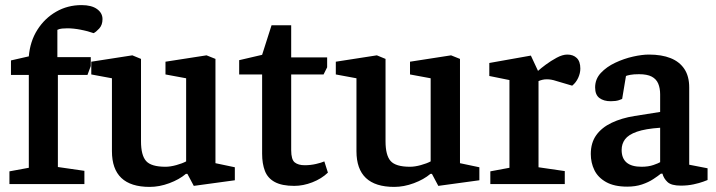

<svg xmlns="http://www.w3.org/2000/svg" viewBox="-20 -722 2808 753"><path d="M17 0V-50L93 -64V-428H23V-485L93 -501Q98 -560 126.5 -605Q155 -650 200 -676Q245 -702 300 -702Q339 -702 360.5 -686.5Q382 -671 382 -647Q382 -624 369 -610Q356 -596 347 -592Q325 -600 296.5 -605.5Q268 -611 244 -611Q234 -611 223.5 -610Q213 -609 205 -605V-498H336V-463L323 -428H207V-67L311 -52V0Z M567 11Q493 11 456 -24Q419 -59 419 -129V-415L338 -430V-480L499 -505L533 -491V-168Q533 -113 553 -90.5Q573 -68 629 -68Q648 -68 671.5 -74.5Q695 -81 710 -89V-415L629 -430V-480L790 -505L825 -491V-82L901 -66V-15L740 7L715 -40H709Q683 -18 644 -3.5Q605 11 567 11Z M1134 7Q1086 7 1058 -8Q1030 -23 1019 -51.5Q1008 -80 1008 -119V-430H918V-486L1008 -507L1045 -623H1122V-497H1263V-458L1249 -430H1122V-133Q1122 -96 1136 -85Q1150 -74 1175 -74Q1198 -74 1219.5 -79Q1241 -84 1252 -89L1266 -45Q1241 -21 1205 -7Q1169 7 1134 7Z M1526 11Q1452 11 1415 -24Q1378 -59 1378 -129V-415L1297 -430V-480L1458 -505L1492 -491V-168Q1492 -113 1512 -90.5Q1532 -68 1588 -68Q1607 -68 1630.5 -74.5Q1654 -81 1669 -89V-415L1588 -430V-480L1749 -505L1784 -491V-82L1860 -66V-15L1699 7L1674 -40H1668Q1642 -18 1603 -3.5Q1564 11 1526 11Z M1903 0V-50L1978 -64V-408L1899 -424V-475L2062 -504L2090 -444Q2101 -454 2120.5 -468.5Q2140 -483 2163 -495.5Q2186 -508 2205 -508Q2228 -508 2242 -494.5Q2256 -481 2256 -453Q2256 -435 2247.5 -416.5Q2239 -398 2224 -386L2163 -404Q2151 -408 2142 -409.5Q2133 -411 2125 -411Q2115 -411 2107 -409Q2099 -407 2092 -404V-66L2195 -51V0Z M2440 10Q2389 10 2357 -8Q2325 -26 2311 -55Q2297 -84 2297 -118Q2297 -162 2318.5 -192Q2340 -222 2379 -240.5Q2418 -259 2468 -267L2569 -283V-352Q2569 -376 2561.5 -394Q2554 -412 2536 -421.5Q2518 -431 2486 -431Q2465 -431 2452 -428.5Q2439 -426 2435 -424L2420 -334Q2419 -333 2407 -329Q2395 -325 2375 -325Q2348 -325 2331 -337.5Q2314 -350 2314 -379Q2314 -412 2336.5 -436Q2359 -460 2393 -476Q2427 -492 2462.5 -500Q2498 -508 2525 -508Q2575 -508 2610 -494Q2645 -480 2664 -451.5Q2683 -423 2683 -379V-76L2755 -62V-16Q2753 -15 2738 -9.5Q2723 -4 2700 1Q2677 6 2650 6Q2613 6 2598 -8Q2583 -22 2578 -41H2572Q2561 -32 2542 -19.5Q2523 -7 2497.5 1.5Q2472 10 2440 10ZM2496 -68Q2523 -68 2543 -75Q2563 -82 2569 -86V-221Q2511 -217 2478 -205.5Q2445 -194 2431.5 -176Q2418 -158 2418 -134Q2418 -68 2496 -68Z"/></svg>

Font: Faustina SemiBold
Style: Regular
Weight: 600
Designer: Alfonso Garcia
Foundry: http://www.omnibus-type.com
Version: Version 1.200